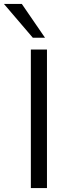

<svg xmlns="http://www.w3.org/2000/svg" viewBox="-70 -957 346 977"><path d="M87 0V-705H169V0ZM97 -765 -50 -937H41L159 -765Z"/></svg>

Font: Nunito Sans
Style: Regular
Weight: 400
Designer: Vernon Adams
Foundry: Vernon Adams
Version: Version 3.101; ttfautohint (v1.8.4.7-5d5b);gftools[0.9.27]